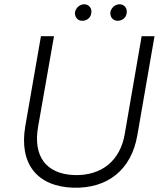

<svg xmlns="http://www.w3.org/2000/svg" viewBox="-20 -869 758 896"><path d="M323 7C482 11 593 -76 621 -238L701 -700H641L562 -243C541 -119 454 -48 326 -52C195 -57 133 -140 158 -279L232 -700H171L98 -280C68 -105 153 2 323 7ZM362 -772C384 -771 404 -786 406 -808C410 -829 396 -848 375 -849C353 -850 334 -833 330 -812C328 -791 341 -773 362 -772ZM527 -772C549 -771 569 -786 571 -808C575 -829 561 -848 540 -849C518 -850 499 -833 495 -812C493 -791 506 -773 527 -772Z"/></svg>

Font: Fixel Display 20240404 Light
Style: Italic
Weight: 300
Italic angle: -10°
Designer: AlfaBravo + MacPaw
Foundry: Kyrylo Tkachov, Marchela Mozhyna, Serhii Makarenko, Maria Weinstein, Zakhar Kryvoshyya
Version: Version 1.211;Glyphs 3.2 (3225)